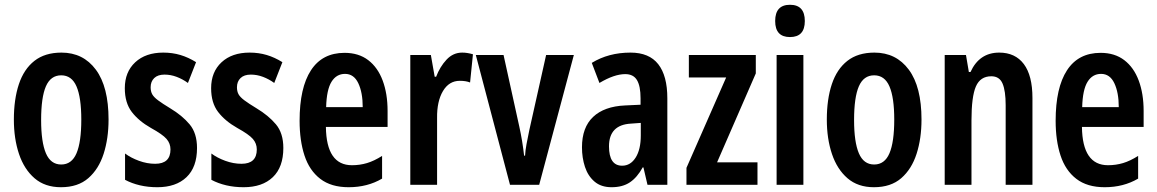

<svg xmlns="http://www.w3.org/2000/svg" viewBox="-20 -773 4838 803"><path d="M434 -273Q434 -194 413.5 -130Q393 -66 349.5 -28Q306 10 235 10Q168 10 124.5 -27.5Q81 -65 59.5 -129Q38 -193 38 -273Q38 -358 59 -421Q80 -484 124 -518.5Q168 -553 237 -553Q328 -553 381 -481.5Q434 -410 434 -273ZM152 -271Q152 -179 172 -132Q192 -85 236 -85Q280 -85 300 -132Q320 -179 320 -273Q320 -365 300 -411.5Q280 -458 236 -458Q192 -458 172 -412Q152 -366 152 -271Z M804 -154Q804 -74 760 -32Q716 10 638 10Q599 10 565 2Q531 -6 503 -21V-131Q527 -113 561 -100.5Q595 -88 629 -88Q693 -88 693 -148Q693 -173 676.5 -192Q660 -211 611 -238Q560 -267 531 -305Q502 -343 502 -404Q502 -472 545.5 -512.5Q589 -553 663 -553Q701 -553 734.5 -543Q768 -533 800 -513L766 -426Q744 -442 719 -451.5Q694 -461 668 -461Q640 -461 625 -446.5Q610 -432 610 -408Q610 -391 616.5 -379Q623 -367 641 -353.5Q659 -340 692 -320Q742 -290 773 -253Q804 -216 804 -154Z M1165 -154Q1165 -74 1121 -32Q1077 10 999 10Q960 10 926 2Q892 -6 864 -21V-131Q888 -113 922 -100.5Q956 -88 990 -88Q1054 -88 1054 -148Q1054 -173 1037.5 -192Q1021 -211 972 -238Q921 -267 892 -305Q863 -343 863 -404Q863 -472 906.5 -512.5Q950 -553 1024 -553Q1062 -553 1095.5 -543Q1129 -533 1161 -513L1127 -426Q1105 -442 1080 -451.5Q1055 -461 1029 -461Q1001 -461 986 -446.5Q971 -432 971 -408Q971 -391 977.5 -379Q984 -367 1002 -353.5Q1020 -340 1053 -320Q1103 -290 1134 -253Q1165 -216 1165 -154Z M1421 -552Q1480 -552 1520 -521.5Q1560 -491 1580.5 -436Q1601 -381 1601 -309V-242H1343Q1345 -82 1452 -82Q1485 -82 1515 -91Q1545 -100 1578 -121V-26Q1517 10 1438 10Q1365 10 1319.5 -25Q1274 -60 1253.5 -122.5Q1233 -185 1233 -268Q1233 -406 1280.5 -479Q1328 -552 1421 -552ZM1423 -464Q1387 -464 1366.5 -431Q1346 -398 1344 -325H1497Q1497 -386 1478.5 -425Q1460 -464 1423 -464Z M1913 -553Q1934 -553 1958 -546L1946 -428Q1929 -435 1903 -435Q1858 -435 1832.5 -392Q1807 -349 1808 -279V0H1696V-543H1782L1798 -452H1804Q1820 -494 1847.5 -523.5Q1875 -553 1913 -553Z M2113 0 1970 -543H2086L2152 -243Q2165 -184 2172 -122H2176Q2177 -143 2182 -170Q2187 -197 2194 -230L2264 -543H2380L2235 0Z M2617 -553Q2695 -553 2733 -504.5Q2771 -456 2771 -362V0H2688L2671 -73H2668Q2645 -31 2614.5 -10.5Q2584 10 2538 10Q2494 10 2466.5 -13.5Q2439 -37 2426.5 -75Q2414 -113 2414 -157Q2414 -240 2460.5 -284Q2507 -328 2594 -332L2659 -335V-362Q2659 -413 2644 -438Q2629 -463 2595 -463Q2549 -463 2487 -426L2455 -510Q2525 -553 2617 -553ZM2619 -256Q2527 -251 2527 -161Q2527 -80 2582 -80Q2617 -80 2638.5 -114Q2660 -148 2660 -207V-259Z M3148 0H2851V-71L3017 -449H2861V-543H3141V-466L2979 -94H3148Z M3284 -753Q3346 -753 3346 -685Q3346 -618 3284 -618Q3222 -618 3222 -685Q3222 -753 3284 -753ZM3340 -543V0H3228V-543Z M3834 -273Q3834 -194 3813.5 -130Q3793 -66 3749.5 -28Q3706 10 3635 10Q3568 10 3524.5 -27.5Q3481 -65 3459.5 -129Q3438 -193 3438 -273Q3438 -358 3459 -421Q3480 -484 3524 -518.5Q3568 -553 3637 -553Q3728 -553 3781 -481.5Q3834 -410 3834 -273ZM3552 -271Q3552 -179 3572 -132Q3592 -85 3636 -85Q3680 -85 3700 -132Q3720 -179 3720 -273Q3720 -365 3700 -411.5Q3680 -458 3636 -458Q3592 -458 3572 -412Q3552 -366 3552 -271Z M4159 -553Q4226 -553 4262 -505Q4298 -457 4298 -363V0H4186V-333Q4186 -393 4173 -423.5Q4160 -454 4126 -454Q4080 -454 4061.5 -411.5Q4043 -369 4043 -269V0H3931V-543H4020L4032 -472H4039Q4076 -553 4159 -553Z M4583 -552Q4642 -552 4682 -521.5Q4722 -491 4742.5 -436Q4763 -381 4763 -309V-242H4505Q4507 -82 4614 -82Q4647 -82 4677 -91Q4707 -100 4740 -121V-26Q4679 10 4600 10Q4527 10 4481.5 -25Q4436 -60 4415.5 -122.5Q4395 -185 4395 -268Q4395 -406 4442.5 -479Q4490 -552 4583 -552ZM4585 -464Q4549 -464 4528.5 -431Q4508 -398 4506 -325H4659Q4659 -386 4640.5 -425Q4622 -464 4585 -464Z"/></svg>

Font: Noto Sans Ethiopic ExtraCondensed SemiBold
Style: Regular
Weight: 600
Width: 2
Designer: Monotype Design Team
Foundry: Monotype Imaging Inc.
Version: Version 2.102; ttfautohint (v1.8.4.7-5d5b)